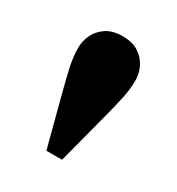

<svg xmlns="http://www.w3.org/2000/svg" viewBox="-89 -810 392 425"><g transform="rotate(30 107.0 -598.0)"><path d="M87 -446 54 -572Q44 -610 39 -633.5Q34 -657 34 -679Q34 -696 41.5 -712Q49 -728 65 -739Q81 -750 107 -750Q133 -750 149 -739Q165 -728 172.5 -712Q180 -696 180 -679Q180 -657 175 -633.5Q170 -610 160 -572L127 -446Z"/></g></svg>

Font: Instrument Sans Condensed
Style: Bold
Weight: 700
Width: 3
Designer: Rodrigo Fuenzalida
Foundry: fragTYPE
Version: Version 1.000;gftools[0.9.28]